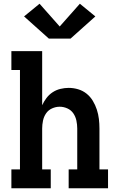

<svg xmlns="http://www.w3.org/2000/svg" viewBox="-20 -1009 640 1029"><path d="M41 0V-101H87V-634H41V-735H206V-445Q215 -465 229 -483.5Q243 -502 262 -514.5Q281 -527 303.5 -532.5Q326 -538 348 -538Q374 -538 399 -530.5Q424 -523 444 -507Q464 -491 477.5 -468.5Q491 -446 499 -421.5Q507 -397 510 -371.5Q513 -346 513 -320V-101H559V0H348V-101H394V-320Q394 -341 389.5 -362.5Q385 -384 373 -401.5Q361 -419 341 -428Q321 -437 300 -437Q279 -437 259 -428Q239 -419 227 -401.5Q215 -384 210.5 -362.5Q206 -341 206 -320V-101H252V0ZM242 -802 109 -921 192 -989 300 -867 408 -989 491 -921 358 -802Z"/></svg>

Font: Iosevka Slab Extended
Style: Bold
Weight: 700
Width: 7
Monospace: yes
Designer: Belleve Invis
Foundry: Belleve Invis
Version: Version 11.1.0; ttfautohint (v1.8.3)